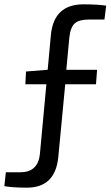

<svg xmlns="http://www.w3.org/2000/svg" viewBox="-52 -720 510 886"><path d="M361 -630Q314 -630 294 -613Q273 -595 268 -547L254 -398H396L391 -331H249L217 5Q203 146 72 146Q7 146 -32 139L-25 75H41Q123 75 132 -8L162 -331H65L68 -390L168 -398L183 -560Q197 -700 333 -700Q396 -700 438 -694L430 -630Z"/></svg>

Font: Taylor Sans
Style: Regular
Weight: 400
Italic angle: -8°
Designer: Natanael Gama
Version: Version 1.001 September 8, 2015